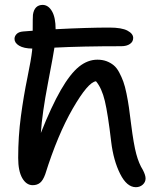

<svg xmlns="http://www.w3.org/2000/svg" viewBox="-20 -758 635 794"><path d="M115.2 7.8Q88.9 7.8 72 -21.5Q55.2 -50.8 55.2 -105Q55.2 -193.4 66.4 -277.1Q77.6 -360.8 93.3 -436.8Q108.9 -512.7 112.8 -548.8Q112.8 -555.2 113.8 -557.1Q78.1 -557.6 59.1 -569.1Q40 -580.6 40 -597.2Q40 -608.4 48.8 -617.4Q57.6 -626.5 76.2 -627.9Q82.5 -628.4 95.5 -629.4Q108.4 -630.4 115.2 -630.9Q115.2 -686.5 116.2 -696.8Q122.1 -737.8 157.2 -737.8Q180.7 -736.8 195.3 -710.9Q210 -685.1 210 -637.2Q343.3 -644 432.1 -644Q483.4 -644 507.1 -631.3Q530.8 -618.7 530.8 -601.1Q530.8 -585.4 517.3 -576.2Q503.9 -566.9 481 -566.9Q319.3 -566.9 205.1 -561Q202.6 -541.5 178.5 -415.3Q154.3 -289.1 148.9 -208Q192.9 -318.8 231.7 -386Q270.5 -453.1 306.6 -482.2Q342.8 -511.2 382.8 -511.2Q403.8 -511.2 420.7 -504.9Q437.5 -498.5 450.2 -488Q462.9 -477.5 472.9 -458.7Q482.9 -439.9 490 -420.4Q497.1 -400.9 503.2 -370.8Q509.3 -340.8 513.2 -313.5Q517.1 -286.1 522 -246.1Q532.7 -161.1 543.5 -121.3Q554.2 -81.5 570.8 -55.2Q582 -33.7 582 -20Q582 -4.9 570.3 5.6Q558.6 16.1 542 16.1Q504.4 16.1 476.8 -39.1Q449.2 -94.2 439.9 -170.9Q426.3 -287.1 413.6 -340.3Q400.9 -393.6 377 -421.9Q344.2 -418.5 281.2 -309.6Q218.3 -200.7 167 -37.1Q157.7 -11.7 145.5 -2Q133.3 7.8 115.2 7.8Z"/></svg>

Font: Shantell Sans Irregular Bouncy
Style: Regular
Weight: 400
Designer: Stephen Nixon, Anya Danilova, Shantell Martin
Foundry: Arrow Type
Version: Version 1.006;[9816181b4]